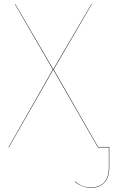

<svg xmlns="http://www.w3.org/2000/svg" viewBox="-20 -700 539 912"><path d="M499 -2V97Q499 143 476 167.5Q453 192 415 192Q370 192 336 164L337 162Q353 176 371 183Q389 190 415 190Q453 190 475 166Q497 142 497 97V0H445L233 -369L22 0H20L231 -370L51 -680H53L233 -371L414 -680H416L235 -370L446 -2Z"/></svg>

Font: FiraGO Two
Style: Regular
Weight: 100
Designer: bBox Type
Foundry: bBox Type GmbH
Version: Version 1.001